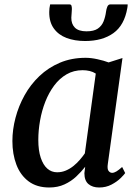

<svg xmlns="http://www.w3.org/2000/svg" viewBox="-20 -822 612 852"><path d="M458.5 -95Q455 -72 461.8 -63.5Q468.5 -55 477.5 -55Q486 -55 496.5 -61.2Q507 -67.5 522 -81L535.5 -54Q531 -47 515.2 -31.5Q499.5 -16 475 -3Q450.5 10 420 10Q390.5 10 372.5 -5.2Q354.5 -20.5 354.5 -53.5L358 -82Q341 -60 318.5 -38.8Q296 -17.5 266.2 -3.8Q236.5 10 198.5 10Q143.5 10 107 -17.2Q70.5 -44.5 52.8 -91.2Q35 -138 35 -196Q35 -247 48.8 -299.2Q62.5 -351.5 89 -399.2Q115.5 -447 155 -484.5Q194.5 -522 246 -543.8Q297.5 -565.5 360 -565.5Q384 -565.5 412.5 -559.2Q441 -553 462 -545L523.5 -564.5ZM405 -495.5Q392.5 -503.5 377.8 -507Q363 -510.5 346.5 -510.5Q307 -510.5 275.5 -492.2Q244 -474 220.5 -442.5Q197 -411 181.2 -371Q165.5 -331 157.8 -287.2Q150 -243.5 150 -201Q150 -154 160.8 -122Q171.5 -90 190 -73.8Q208.5 -57.5 233.5 -57.5Q254 -57.5 272.2 -65.2Q290.5 -73 306 -85.5Q321.5 -98 334.2 -112.8Q347 -127.5 356.5 -141.5ZM288 -802.5Q295.5 -802.5 297.2 -796.5Q299 -790.5 299 -782Q299 -773 297.8 -762.8Q296.5 -752.5 296.5 -743.5Q296 -716 312.2 -699.5Q328.5 -683 364 -683Q396.5 -683 414 -695Q431.5 -707 439.5 -727Q447.5 -747 450.5 -770Q452 -782 456.2 -792.2Q460.5 -802.5 469.5 -802.5H546.5Q546.5 -798.5 546.2 -795Q546 -791.5 545 -786.5Q532 -710 483.2 -675Q434.5 -640 357.5 -640Q311.5 -640 275.5 -653.5Q239.5 -667 218.8 -695.8Q198 -724.5 198.5 -769Q198.5 -777 199.5 -785.5Q200.5 -794 202.5 -802.5Z"/></svg>

Font: Merriweather 24pt Medium
Style: Italic
Weight: 500
Italic angle: -7.8°
Version: Version 2.101